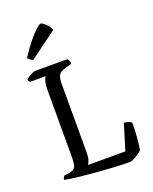

<svg xmlns="http://www.w3.org/2000/svg" viewBox="-172 -1052 911 1145"><g transform="rotate(-20 283.0 -479.0)"><path d="M449 0Q411 0 354.5 -3Q298 -6 238 -11Q178 -16 126 -22Q74 -28 44 -34Q44 -42 47.5 -48.5Q51 -55 54 -58L83 -62Q108 -66 118.5 -75.5Q129 -85 131.5 -105.5Q134 -126 134 -163V-571Q134 -608 140.5 -628.5Q147 -649 153 -653H55Q52 -655 48 -659.5Q44 -664 43 -671Q49 -678 61 -685.5Q73 -693 85.5 -698.5Q98 -704 104 -704H308Q313 -700 317 -691Q321 -682 321 -671L278 -658Q262 -653 250.5 -646.5Q239 -640 232.5 -624Q226 -608 226 -572V-138Q226 -113 220 -95Q214 -77 208 -69H445L495 -232Q512 -232 525 -226.5Q538 -221 543 -216Q543 -173 539 -124Q535 -75 530 -46Q522 -38 506.5 -27Q491 -16 475 -8Q459 0 449 0ZM115 -769Q106 -772 97.5 -779Q89 -786 84 -792Q116 -842 146.5 -879.5Q177 -917 199.5 -937.5Q222 -958 230 -958Q237 -958 249.5 -948.5Q262 -939 273.5 -925Q285 -911 289 -897Z"/></g></svg>

Font: Texturina 72pt Medium
Style: Regular
Weight: 500
Designer: Guillermo Torres Carreño
Foundry: Omnibus-Type
Version: Version 1.002; ttfautohint (v1.8.3)